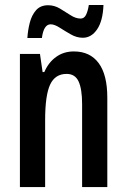

<svg xmlns="http://www.w3.org/2000/svg" viewBox="-20 -761 516 781"><path d="M280.3 -551.8Q346.2 -551.8 381.3 -504.4Q416.5 -457 416.5 -363.8V0H314V-337.4Q314 -398.4 299.8 -429.4Q285.6 -460.4 251 -460.4Q204.1 -460.4 183.8 -416.7Q163.6 -373 163.6 -272.9V0H61V-541.5H142.6L153.3 -467.8H160.2Q177.2 -507.3 208.3 -529.5Q239.3 -551.8 280.3 -551.8ZM91.3 -606.4Q93.3 -637.7 101.1 -668.5Q108.9 -699.2 126.7 -719.5Q144.5 -739.7 175.8 -739.7Q201.2 -739.7 223.9 -726.1Q246.6 -712.4 267.3 -699Q288.1 -685.5 308.1 -685.5Q322.3 -685.5 329.8 -700.4Q337.4 -715.3 341.3 -740.7H400.9Q398.4 -675.8 375 -641.6Q351.6 -607.4 316.9 -607.4Q292 -607.4 268.1 -621.1Q244.1 -634.8 222.9 -648.4Q201.7 -662.1 186 -662.1Q157.7 -662.1 150.4 -606.4Z"/></svg>

Font: Open Sans Condensed SemiBold
Style: Regular
Weight: 600
Width: 3
Designer: Monotype Design Team
Foundry: Monotype Imaging Inc.
Version: Version 3.000; ttfautohint (v1.8.4)